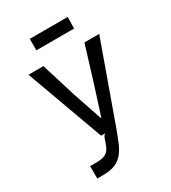

<svg xmlns="http://www.w3.org/2000/svg" viewBox="-224 -846 1048 1176"><g transform="rotate(-30 300.0 -258.0)"><path d="M109.5 215.5V128H152.5Q191 128 212 119Q233 110 243.8 93.5Q254.5 77 261.5 55Q269.5 30 275 17.5Q280.5 5 292 0H261L62.5 -545.5H168L243.5 -301L313.5 -94.5H317L383 -301L458 -545.5H562.5L367 0Q349 49.5 332.8 89.2Q316.5 129 294.5 157.2Q272.5 185.5 238.8 200.5Q205 215.5 152.5 215.5ZM179 -651V-732H447.5L446 -651Z"/></g></svg>

Font: Spline Sans Mono
Style: Regular
Weight: 400
Monospace: yes
Designer: Eben Sorkin, Mirko Velimirovic
Foundry: Sorkin Type
Version: Version 1.004